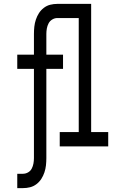

<svg xmlns="http://www.w3.org/2000/svg" viewBox="-20 -755 640 990"><path d="M69 215V141H98Q112 141 124.5 134Q137 127 143.5 114.5Q150 102 152.5 88Q155 74 155 60V-400H69V-473H155V-580Q155 -599 157 -617.5Q159 -636 165 -654Q171 -672 181 -687.5Q191 -703 206 -714.5Q221 -726 239 -730.5Q257 -735 276 -735H366V-662H276Q262 -662 249.5 -654.5Q237 -647 230.5 -634.5Q224 -622 221.5 -608Q219 -594 219 -580V-473H305V-400H219V60Q219 79 217 97.5Q215 116 209 134Q203 152 193 167.5Q183 183 168 194.5Q153 206 135 210.5Q117 215 98 215ZM288 0V-74H386V-662H298V-735H450V-74H538V0Z"/></svg>

Font: Nova
Style: Regular
Weight: 400
Monospace: yes
Designer: Belleve Invis
Foundry: Belleve Invis
Version: Version 24.1.4; ttfautohint (v1.8.4)